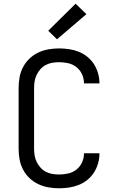

<svg xmlns="http://www.w3.org/2000/svg" viewBox="-20 -1003 640 1031"><path d="M297 8Q269 8 240 3Q211 -2 185 -14.5Q159 -27 138 -47Q117 -67 103.5 -93Q90 -119 85 -147.5Q80 -176 80 -205V-530Q80 -559 85 -587.5Q90 -616 103.5 -642Q117 -668 138 -688Q159 -708 185 -720.5Q211 -733 240 -738Q269 -743 297 -743Q324 -743 351 -739Q378 -735 403 -725Q428 -715 449 -698Q470 -681 484.5 -658.5Q499 -636 506.5 -609.5Q514 -583 514 -557Q514 -556 514 -556Q514 -556 514 -555H431Q431 -556 431 -556Q431 -556 431 -556Q431 -581 420.5 -604Q410 -627 390.5 -642.5Q371 -658 346.5 -663.5Q322 -669 297 -669Q279 -669 261 -666Q243 -663 226.5 -654.5Q210 -646 197.5 -632Q185 -618 177 -601.5Q169 -585 166 -567Q163 -549 163 -530V-205Q163 -186 166 -168Q169 -150 177 -133.5Q185 -117 197.5 -103Q210 -89 226.5 -80.5Q243 -72 261 -69Q279 -66 297 -66Q322 -66 346.5 -71.5Q371 -77 390.5 -92.5Q410 -108 420.5 -131Q431 -154 431 -179Q431 -179 431 -179Q431 -179 431 -180H514Q514 -179 514 -179Q514 -179 514 -178Q514 -152 506.5 -125.5Q499 -99 484.5 -76.5Q470 -54 449 -37Q428 -20 403 -10Q378 0 351 4Q324 8 297 8ZM286 -792 239 -838 386 -983 444 -927Z"/></svg>

Font: Iosevka SS04 Extended
Style: Regular
Weight: 400
Width: 7
Monospace: yes
Designer: Belleve Invis
Foundry: Belleve Invis
Version: Version 19.0.0; ttfautohint (v1.8.4)